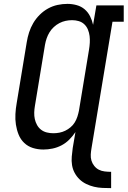

<svg xmlns="http://www.w3.org/2000/svg" viewBox="-20 -763 658 990"><path d="M553 207Q531 207 508.5 206Q486 205 465 200Q444 195 424.5 185.5Q405 176 390 161.5Q375 147 365 128.5Q355 110 351.5 88.5Q348 67 350 44.5Q352 22 355 0L369 -82Q355 -61 337 -43Q319 -25 297 -13.5Q275 -2 251 3Q227 8 204 8Q175 8 149.5 0Q124 -8 105 -26Q86 -44 76 -69Q66 -94 62 -120.5Q58 -147 59.5 -175Q61 -203 66 -231L118 -546Q122 -571 130 -596Q138 -621 151.5 -644Q165 -667 184.5 -686.5Q204 -706 227.5 -719Q251 -732 276.5 -737.5Q302 -743 328 -743Q352 -743 375.5 -736.5Q399 -730 416.5 -715Q434 -700 444.5 -679Q455 -658 460 -635L477 -735H618V-651H560L452 0Q449 17 448 33.5Q447 50 451.5 65Q456 80 466 92.5Q476 105 489.5 112Q503 119 520 121Q537 123 553 123ZM255 -76Q271 -76 286.5 -79Q302 -82 316.5 -89Q331 -96 344 -107Q357 -118 365.5 -132Q374 -146 379 -161.5Q384 -177 387 -192Q400 -271 413 -349.5Q426 -428 439 -507Q442 -525 443 -542.5Q444 -560 442 -577Q440 -594 433.5 -610Q427 -626 415 -637.5Q403 -649 386.5 -654Q370 -659 352 -659Q335 -659 318.5 -655.5Q302 -652 286.5 -644Q271 -636 257.5 -623.5Q244 -611 235 -596Q226 -581 220.5 -565Q215 -549 212 -532L160 -217Q157 -200 156.5 -182.5Q156 -165 159.5 -149Q163 -133 171 -118.5Q179 -104 192 -94Q205 -84 221.5 -80Q238 -76 255 -76Z"/></svg>

Font: Iosevka Slab MdExObl
Style: Regular
Weight: 500
Width: 7
Italic angle: -9°
Monospace: yes
Designer: Belleve Invis
Foundry: Belleve Invis
Version: Version 11.1.1; ttfautohint (v1.8.3)